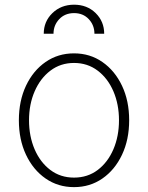

<svg xmlns="http://www.w3.org/2000/svg" viewBox="-20 -779 625 811"><path d="M292.6 11.4Q225.1 11.4 172.6 -25Q120 -61.4 89.8 -125.4Q59.7 -189.3 59.7 -271Q59.7 -353 89.8 -416.9Q120 -480.8 172.6 -517.2Q225.1 -553.6 292.6 -553.6Q360.1 -553.6 412.6 -517Q465.2 -480.5 495.4 -416.7Q525.6 -353 525.6 -271Q525.6 -189.3 495.4 -125.4Q465.2 -61.4 412.6 -25Q360.1 11.4 292.6 11.4ZM292.6 -28.8Q350.1 -28.8 392.8 -61.1Q435.4 -93.4 459 -148.4Q482.6 -203.5 482.6 -271Q482.6 -338.4 459 -393.3Q435.4 -448.2 392.6 -480.6Q349.8 -513.1 292.6 -513.1Q235.8 -513.1 193 -480.6Q150.2 -448.2 126.4 -393.3Q102.6 -338.4 102.6 -271Q102.6 -203.5 126.2 -148.4Q149.9 -93.4 192.6 -61.1Q235.4 -28.8 292.6 -28.8ZM164.8 -636.4Q164.8 -688.2 201.2 -723.5Q237.6 -758.9 292.6 -759.2Q348 -759.2 384.1 -723.7Q420.1 -688.2 420.1 -636.4H378.9Q378.9 -672.6 354.9 -698.2Q331 -723.7 292.6 -723.7Q253.9 -723.4 229.9 -697.8Q206 -672.2 206 -636.4Z"/></svg>

Font: Inter Extra Light BETA
Style: Regular
Weight: 200
Designer: Rasmus Andersson
Foundry: rsms
Version: Version 3.011;git-f93a4a705